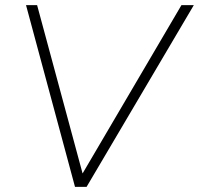

<svg xmlns="http://www.w3.org/2000/svg" viewBox="-20 -725 772 745"><path d="M271 0 81 -705H124L308 -24H284L684 -705H732L316 0Z"/></svg>

Font: Nunito Sans 12pt ExtraLight 12pt ExtraLight
Style: Italic
Weight: 250
Italic angle: -9°
Version: Version 3.101;gftools[0.9.27]